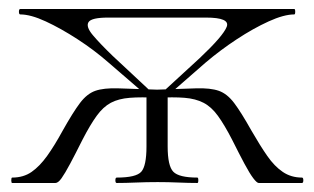

<svg xmlns="http://www.w3.org/2000/svg" viewBox="-20 -406 697 426"><path d="M309 -191 221 -267Q189 -295 152 -319Q115 -343 81.5 -358.5Q48 -374 25 -374Q22 -374 22 -380Q22 -386 25 -386H633Q635 -386 635 -380Q635 -374 633 -374Q610 -374 576 -358.5Q542 -343 505.5 -319Q469 -295 436 -267L349 -191L337 -198L423 -277Q475 -326 483 -346.5Q491 -367 437 -367H220Q183 -367 176.5 -357Q170 -347 186 -328Q202 -309 230 -282L320 -198ZM7 0Q5 0 5 -6Q5 -12 7 -12Q32 -12 50 -24.5Q68 -37 84.5 -60Q101 -83 119 -116Q142 -157 157.5 -177.5Q173 -198 191.5 -204.5Q210 -211 242 -210Q274 -209 331 -207L330 -189Q293 -191 268 -189Q243 -187 226 -178Q209 -169 194.5 -149Q180 -129 163 -96Q147 -64 135.5 -42.5Q124 -21 116.5 -10.5Q109 0 103 0ZM239 0Q236 0 236 -6Q236 -12 239 -12Q282 -12 293.5 -25Q305 -38 305 -81V-198H352V-81Q352 -38 364.5 -25Q377 -12 418 -12Q420 -12 420 -6Q420 0 418 0Q399 0 376 -1Q353 -2 330 -2Q305 -2 281.5 -1Q258 0 239 0ZM554 0Q550 0 542 -10.5Q534 -21 522.5 -42.5Q511 -64 495 -96Q478 -129 463.5 -149Q449 -169 431.5 -178Q414 -187 389.5 -189Q365 -191 327 -189L326 -207Q383 -209 415 -210Q447 -211 465.5 -204.5Q484 -198 499.5 -177.5Q515 -157 538 -116Q557 -83 573 -60Q589 -37 607.5 -24.5Q626 -12 650 -12Q653 -12 653 -6Q653 0 650 0Z"/></svg>

Font: Cormorant Infant Light
Style: Regular
Weight: 300
Designer: Christian Thalmann (Catharsis Fonts)
Foundry: Catharsis Fonts
Version: Version 4.001